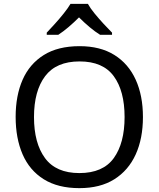

<svg xmlns="http://www.w3.org/2000/svg" viewBox="-20 -964 821 994"><path d="M720 -358Q720 -247 682.5 -164.5Q645 -82 572 -36Q499 10 391 10Q280 10 206.5 -36Q133 -82 97 -165Q61 -248 61 -359Q61 -469 97 -551Q133 -633 206.5 -679Q280 -725 392 -725Q499 -725 572 -679.5Q645 -634 682.5 -551.5Q720 -469 720 -358ZM156 -358Q156 -223 213 -145.5Q270 -68 391 -68Q513 -68 569 -145.5Q625 -223 625 -358Q625 -493 569 -569.5Q513 -646 392 -646Q271 -646 213.5 -569.5Q156 -493 156 -358ZM435 -944Q447 -922 469.5 -894.5Q492 -867 516.5 -840.5Q541 -814 560 -795V-784H498Q472 -800 444 -823.5Q416 -847 389 -874Q362 -847 335 -824Q308 -801 282 -784H222V-795Q241 -815 264.5 -841Q288 -867 310 -894.5Q332 -922 345 -944Z"/></svg>

Font: Noto Sans PhagsPa
Style: Regular
Weight: 400
Designer: Monotype Design Team
Foundry: Monotype Imaging Inc.
Version: Version 2.004; ttfautohint (v1.8.4.7-5d5b)